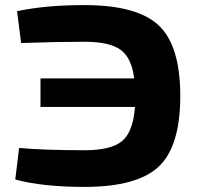

<svg xmlns="http://www.w3.org/2000/svg" viewBox="-20 -722 786 754"><path d="M311 -702Q519 -702 603.5 -622Q688 -542 688 -345Q688 -148 603.5 -68Q519 12 311 12Q148 12 40 -17L55 -141Q153 -132 312 -132Q417 -132 460 -168.5Q503 -205 510 -302H139V-414H507Q497 -495 453.5 -526.5Q410 -558 312 -558Q200 -558 63 -553L47 -678Q159 -702 311 -702Z"/></svg>

Font: Exo 2 Expanded
Style: Bold
Weight: 700
Width: 7
Designer: Natanael Gama
Version: Version 1.001;PS 001.001;hotconv 1.0.70;makeotf.lib2.5.58329